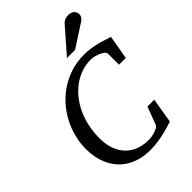

<svg xmlns="http://www.w3.org/2000/svg" viewBox="-267 -1045 1179 1179"><g transform="rotate(-45 322.0 -455.5)"><path d="M617.2 -491.2H558.1V-584Q558.1 -591.8 552.5 -600.1Q546.9 -608.4 540 -610.8Q538.1 -611.8 531.2 -616Q524.4 -620.1 513.4 -624.5Q502.4 -628.9 487.8 -632.6Q473.1 -636.2 455.1 -636.2Q416.5 -636.2 379.4 -624Q342.3 -611.8 308.8 -588.9Q275.4 -565.9 247.1 -532.7Q218.8 -499.5 198 -457.3Q177.2 -415 165.5 -364.3Q153.8 -313.5 153.8 -255.9Q153.8 -199.2 170.2 -157.7Q186.5 -116.2 214.4 -88.9Q242.2 -61.5 279.5 -48.3Q316.9 -35.2 358.9 -35.2Q375 -35.2 388.2 -37.4Q401.4 -39.6 410.9 -42.5Q420.4 -45.4 426.3 -48.1Q432.1 -50.8 434.1 -51.8Q439.9 -52.7 447 -58.8Q454.1 -64.9 457 -71.8L500 -186H559.1L532.2 -23.9Q526.4 -22 507.1 -15.6Q487.8 -9.3 459.7 -2.2Q431.6 4.9 397 10.5Q362.3 16.1 326.2 16.1Q276.4 16.1 236.3 4.9Q196.3 -6.3 165.5 -25.9Q134.8 -45.4 112.3 -72.3Q89.8 -99.1 75.7 -130.6Q61.5 -162.1 54.7 -196.8Q47.9 -231.4 47.9 -267.1Q47.9 -320.3 61 -372.1Q74.2 -423.8 99.1 -470.5Q124 -517.1 159.7 -556.9Q195.3 -596.7 240 -625.5Q284.7 -654.3 337.6 -670.7Q390.6 -687 450.2 -687Q474.6 -687 497.1 -684.3Q519.5 -681.6 542.5 -676.5Q565.4 -671.4 590.3 -663.8Q615.2 -656.2 644 -647ZM605.5 -884.3Q605.5 -870.1 599.1 -860.6Q592.8 -851.1 581.5 -843.3L431.6 -746.1H361.3L497.6 -902.3Q502.4 -908.2 507.8 -912.6Q513.2 -917 519.8 -920.4Q526.4 -923.8 534.9 -925.5Q543.5 -927.2 554.7 -927.2Q567.9 -927.2 577.4 -923.3Q586.9 -919.4 593 -913.3Q599.1 -907.2 602.3 -899.4Q605.5 -891.6 605.5 -884.3Z"/></g></svg>

Font: Charis SIL Phon
Style: Italic
Weight: 400
Italic angle: -11°
Foundry: SIL International
Version: Version 5.000